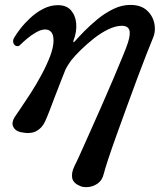

<svg xmlns="http://www.w3.org/2000/svg" viewBox="-20 -511 680 782"><path d="M307 247Q278 235 274 214Q270 193 283 166Q291 151 308 113Q325 75 348 23.5Q371 -28 395.5 -83.5Q420 -139 442 -191Q464 -243 480 -282Q496 -321 501 -337Q513 -375 506 -390.5Q499 -406 477 -406Q451 -406 421 -391.5Q391 -377 362.5 -354.5Q334 -332 309.5 -308Q285 -284 269 -264Q264 -257 257 -246Q250 -235 246 -226Q241 -213 230 -185.5Q219 -158 206.5 -125Q194 -92 182.5 -62Q171 -32 163 -15Q151 11 127 23.5Q103 36 63 27Q42 22 34 5.5Q26 -11 39 -33Q45 -42 62.5 -67.5Q80 -93 103 -128.5Q126 -164 147.5 -203.5Q169 -243 183.5 -280.5Q198 -318 198 -346Q198 -391 163 -391Q148 -391 127.5 -379.5Q107 -368 89.5 -353Q72 -338 63 -329Q56 -321 47 -323.5Q38 -326 34.5 -336Q31 -346 38 -358Q46 -372 62.5 -393.5Q79 -415 103 -437.5Q127 -460 156 -475Q185 -490 216 -490Q251 -490 269.5 -468.5Q288 -447 290.5 -414Q293 -381 279 -345Q278 -341 279.5 -339.5Q281 -338 284 -342Q299 -359 323.5 -384Q348 -409 378 -433.5Q408 -458 442 -474.5Q476 -491 511 -491Q554 -491 578.5 -468.5Q603 -446 609 -413.5Q615 -381 601 -351Q593 -332 576.5 -290Q560 -248 539.5 -193Q519 -138 497 -77.5Q475 -17 455 38.5Q435 94 421 136.5Q407 179 402 199Q396 223 379 235.5Q362 248 342 250.5Q322 253 307 247Z"/></svg>

Font: Zen Old Mincho
Style: Bold
Weight: 700
Designer: Yoshimichi Ohira
Foundry: Positype
Version: Version 1.500